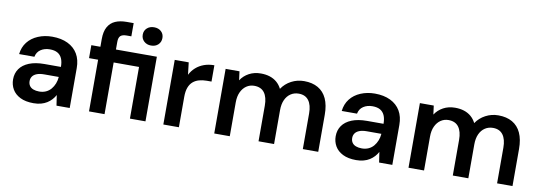

<svg xmlns="http://www.w3.org/2000/svg" viewBox="-56 -1084 4104 1460"><g transform="rotate(10 1995.5 -354.0)"><path d="M235 12Q173 12 132 -8.5Q91 -29 71 -63.5Q51 -98 51 -140Q51 -187 75.5 -222Q100 -257 148 -276.5Q196 -296 266 -296H393Q393 -335 381.5 -361Q370 -387 347 -400Q324 -413 288 -413Q247 -413 217.5 -393.5Q188 -374 181 -337H63Q69 -391 99.5 -430Q130 -469 180 -490Q230 -511 289 -511Q359 -511 409.5 -486.5Q460 -462 486.5 -417Q513 -372 513 -308V0H411L399 -80Q389 -61 373.5 -44Q358 -27 338 -14.5Q318 -2 292.5 5Q267 12 235 12ZM262 -83Q291 -83 314 -93.5Q337 -104 353 -123Q369 -142 378.5 -166Q388 -190 390 -217V-218H279Q243 -218 220.5 -209Q198 -200 187.5 -184.5Q177 -169 177 -149Q177 -128 187 -113Q197 -98 216.5 -90.5Q236 -83 262 -83Z M662 0V-399H592V-499H662V-559Q662 -617 682 -652.5Q702 -688 738.5 -704Q775 -720 826 -720H880V-618H845Q811 -618 796.5 -604.5Q782 -591 782 -558V-499H1098V0H978V-399H782V0ZM1039 -575Q1006 -575 984.5 -595Q963 -615 963 -646Q963 -677 984.5 -696.5Q1006 -716 1039 -716Q1073 -716 1094 -696.5Q1115 -677 1115 -646Q1115 -615 1094 -595Q1073 -575 1039 -575Z M1236 0V-499H1344L1355 -405Q1372 -438 1398.5 -461.5Q1425 -485 1460.5 -498Q1496 -511 1540 -511V-385H1503Q1472 -385 1445 -377.5Q1418 -370 1398 -353Q1378 -336 1367 -307Q1356 -278 1356 -235V0Z M1629 0V-499H1736L1745 -431Q1769 -468 1809 -489.5Q1849 -511 1900 -511Q1938 -511 1969 -501Q2000 -491 2023.5 -471Q2047 -451 2062 -421Q2090 -463 2135.5 -487Q2181 -511 2234 -511Q2297 -511 2341.5 -485.5Q2386 -460 2409 -410Q2432 -360 2432 -286V0H2313V-275Q2313 -340 2287 -375Q2261 -410 2210 -410Q2175 -410 2148 -392Q2121 -374 2106 -341Q2091 -308 2091 -261V0H1971V-275Q1971 -340 1945 -375Q1919 -410 1866 -410Q1833 -410 1806.5 -392Q1780 -374 1764.5 -341Q1749 -308 1749 -261V0Z M2726 12Q2664 12 2623 -8.5Q2582 -29 2562 -63.5Q2542 -98 2542 -140Q2542 -187 2566.5 -222Q2591 -257 2639 -276.5Q2687 -296 2757 -296H2884Q2884 -335 2872.5 -361Q2861 -387 2838 -400Q2815 -413 2779 -413Q2738 -413 2708.5 -393.5Q2679 -374 2672 -337H2554Q2560 -391 2590.5 -430Q2621 -469 2671 -490Q2721 -511 2780 -511Q2850 -511 2900.5 -486.5Q2951 -462 2977.5 -417Q3004 -372 3004 -308V0H2902L2890 -80Q2880 -61 2864.5 -44Q2849 -27 2829 -14.5Q2809 -2 2783.5 5Q2758 12 2726 12ZM2753 -83Q2782 -83 2805 -93.5Q2828 -104 2844 -123Q2860 -142 2869.5 -166Q2879 -190 2881 -217V-218H2770Q2734 -218 2711.5 -209Q2689 -200 2678.5 -184.5Q2668 -169 2668 -149Q2668 -128 2678 -113Q2688 -98 2707.5 -90.5Q2727 -83 2753 -83Z M3129 0V-499H3236L3245 -431Q3269 -468 3309 -489.5Q3349 -511 3400 -511Q3438 -511 3469 -501Q3500 -491 3523.5 -471Q3547 -451 3562 -421Q3590 -463 3635.5 -487Q3681 -511 3734 -511Q3797 -511 3841.5 -485.5Q3886 -460 3909 -410Q3932 -360 3932 -286V0H3813V-275Q3813 -340 3787 -375Q3761 -410 3710 -410Q3675 -410 3648 -392Q3621 -374 3606 -341Q3591 -308 3591 -261V0H3471V-275Q3471 -340 3445 -375Q3419 -410 3366 -410Q3333 -410 3306.5 -392Q3280 -374 3264.5 -341Q3249 -308 3249 -261V0Z"/></g></svg>

Font: DM Sans 20pt SemiBold
Style: Regular
Weight: 600
Version: Version 4.004;gftools[0.9.30]